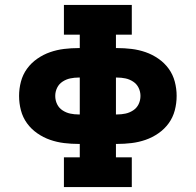

<svg xmlns="http://www.w3.org/2000/svg" viewBox="-20 -755 790 775"><path d="M238 0V-120H302V-174H298Q268 -174 239 -177.5Q210 -181 182.5 -190.5Q155 -200 130.5 -217Q106 -234 89 -257.5Q72 -281 64.5 -309.5Q57 -338 57 -368Q57 -397 64.5 -425.5Q72 -454 89 -477.5Q106 -501 130.5 -518Q155 -535 182.5 -544.5Q210 -554 239 -557.5Q268 -561 298 -561H302V-615H238V-735H512V-615H448V-561H452Q482 -561 511 -557.5Q540 -554 567.5 -544.5Q595 -535 619.5 -518Q644 -501 661 -477.5Q678 -454 685.5 -425.5Q693 -397 693 -368Q693 -338 685.5 -309.5Q678 -281 661 -257.5Q644 -234 619.5 -217Q595 -200 567.5 -190.5Q540 -181 511 -177.5Q482 -174 452 -174H448V-120H512V0ZM298 -293H302V-442H298Q280 -442 263.5 -438.5Q247 -435 232.5 -425.5Q218 -416 210.5 -400.5Q203 -385 203 -368Q203 -350 210.5 -334.5Q218 -319 232.5 -309.5Q247 -300 263.5 -296.5Q280 -293 298 -293ZM448 -293H452Q470 -293 486.5 -296.5Q503 -300 517.5 -309.5Q532 -319 539.5 -334.5Q547 -350 547 -368Q547 -385 539.5 -400.5Q532 -416 517.5 -425.5Q503 -435 486.5 -438.5Q470 -442 452 -442H448Z"/></svg>

Font: Iosevka Etoile Heavy
Style: Regular
Weight: 900
Designer: Belleve Invis
Foundry: Belleve Invis
Version: Version 22.1.2; ttfautohint (v1.8.4)